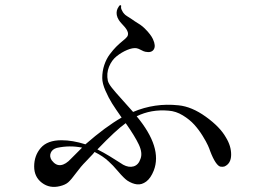

<svg xmlns="http://www.w3.org/2000/svg" viewBox="-20 -777 1015 753"><path d="M866 -238Q887 -204 886.5 -169.5Q886 -135 860 -124Q853 -122 844.5 -123.5Q836 -125 825.5 -140.5Q815 -156 804 -185Q802 -192 795.5 -206.5Q789 -221 774.5 -244.5Q760 -268 742 -288Q724 -308 697 -324.5Q670 -341 641 -343Q573 -349 516 -321Q618 -198 583 -108Q571 -78 553.5 -65Q536 -52 517.5 -54Q499 -56 479 -69Q465 -79 443.5 -104.5Q422 -130 406 -144Q385 -164 351 -181Q346 -174 334 -162Q322 -150 317 -144Q297 -124 278 -98Q259 -72 247.5 -62Q236 -52 215 -47Q175 -37 144.5 -60Q114 -83 114 -124Q114 -167 140 -197Q166 -227 221 -227Q265 -227 315 -211Q394 -280 457 -316Q433 -350 419.5 -371.5Q406 -393 393.5 -421.5Q381 -450 381 -471Q381 -498 389 -522Q397 -546 410.5 -564Q424 -582 435.5 -593.5Q447 -605 460.5 -616Q474 -627 475 -629Q494 -646 463 -678Q462 -679 457.5 -684Q453 -689 451 -691.5Q449 -694 446 -698.5Q443 -703 441 -708Q439 -713 438 -718Q435 -736 445 -750Q450 -759 454 -756Q456 -755 455 -752Q454 -746 456 -741Q458 -737 459.5 -734Q461 -731 462.5 -728.5Q464 -726 467 -723Q470 -720 471.5 -718.5Q473 -717 478.5 -713.5Q484 -710 486.5 -708.5Q489 -707 496.5 -702Q504 -697 508 -694Q520 -687 530 -680Q540 -673 547 -666Q554 -659 559 -653.5Q564 -648 568 -642.5Q572 -637 574 -634Q576 -631 578 -627Q580 -623 580 -623Q592 -597 583 -583Q574 -569 550 -574Q544 -575 533 -581Q522 -587 515 -588Q500 -590 478.5 -581Q457 -572 437.5 -556.5Q418 -541 407.5 -515Q397 -489 403 -460Q406 -449 418.5 -433Q431 -417 460.5 -384.5Q490 -352 502 -338Q587 -374 680 -364Q732 -359 787.5 -319Q843 -279 866 -238ZM259 -155Q263 -159 277.5 -173.5Q292 -188 302 -198Q253 -208 203 -197Q185 -192 179 -177.5Q173 -163 183 -148Q199 -127 218.5 -129.5Q238 -132 259 -155ZM531 -154Q540 -177 524.5 -210Q509 -243 473 -294Q435 -267 362 -191Q386 -179 409 -165Q432 -151 446.5 -141.5Q461 -132 463 -131Q485 -119 504 -124.5Q523 -130 531 -154Z"/></svg>

Font: TsukuhouMincho
Style: Regular
Weight: 400
Designer: Iose
Foundry: Typographish
Version: Version 1.001; ttfautohint (v1.8.3)